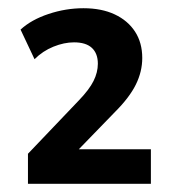

<svg xmlns="http://www.w3.org/2000/svg" viewBox="-20 -729 420 467"><path d="M48 -282V-355L172 -485Q197 -511 207.5 -532Q218 -553 218 -574Q218 -599 203.5 -612.5Q189 -626 160 -626Q136 -626 110 -615.5Q84 -605 64 -585L30 -657Q56 -681 98 -695Q140 -709 183 -709Q227 -709 259 -694Q291 -679 308.5 -652Q326 -625 326 -588Q326 -555 310.5 -523.5Q295 -492 260 -457L163 -357V-366H347V-282Z"/></svg>

Font: Nunito Sans 12pt ExtraLight 12pt
Style: Bold
Weight: 700
Version: Version 3.101;gftools[0.9.27]